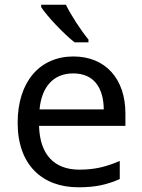

<svg xmlns="http://www.w3.org/2000/svg" viewBox="-20 -786 604 816"><path d="M260 -766H155V-756C178 -719 251 -642 297 -606H356V-618C325 -655 282 -721 260 -766ZM292 -546C150 -546 55 -440 55 -264C55 -85 160 10 313 10C386 10 434 -1 489 -25V-102C433 -78 385 -65 317 -65C210 -65 149 -130 146 -251H513V-304C513 -450 429 -546 292 -546ZM291 -474C380 -474 420 -412 421 -321H148C157 -417 207 -474 291 -474Z"/></svg>

Font: Noto Sans Cuneiform
Style: Regular
Weight: 400
Designer: Monotype Design Team
Foundry: Monotype Imaging Inc.
Version: Version 2.001